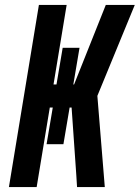

<svg xmlns="http://www.w3.org/2000/svg" viewBox="-20 -755 564 775"><path d="M16 0 137 -735H249L196 -414H208L233 -562H301L276 -414H279L407 -735H524L373 -368L403 0H291L288 -48L269 -321H261L236 -173H168L193 -321H181L128 0Z"/></svg>

Font: Iosevka SS18 Heavy
Style: Italic
Weight: 900
Italic angle: -9°
Monospace: yes
Designer: Belleve Invis
Foundry: Belleve Invis
Version: Version 25.1.1; ttfautohint (v1.8.4)